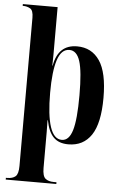

<svg xmlns="http://www.w3.org/2000/svg" viewBox="-64 -804 692 1089"><g transform="rotate(5 282.0 -260.0)"><path d="M11 240V230H18Q49 230 65.5 216Q82 202 82 156V-687Q82 -729 64 -739.5Q46 -750 24 -750H21V-760H219V-548Q219 -519 219 -490.5Q219 -462 218 -427H220Q241 -548 349 -548Q432 -548 477.5 -481Q523 -414 523 -270Q523 -125 477.5 -57.5Q432 10 347 10Q292 10 262 -21Q232 -52 220 -116H218Q219 -85 219 -47.5Q219 -10 219 25V156Q219 202 236 216Q253 230 283 230H299V240ZM308 -12Q349 -12 367.5 -73Q386 -134 386 -273Q386 -409 367.5 -466.5Q349 -524 307 -524Q261 -524 240 -459.5Q219 -395 219 -273Q219 -145 241 -78.5Q263 -12 308 -12Z"/></g></svg>

Font: Noto Serif Display Condensed
Style: Bold
Weight: 700
Width: 3
Designer: Monotype Design Team
Foundry: Monotype Imaging Inc.
Version: Version 2.009